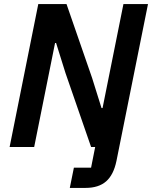

<svg xmlns="http://www.w3.org/2000/svg" viewBox="-20 -718 743 938"><path d="M27 0 167 -698H305L430 -337L476 -190H481L583 -698H703L549 68Q535 136 498.5 168Q462 200 398 200H321L341 101H425L445 0H425L300 -361L254 -508H249L147 0Z"/></svg>

Font: IBM Plex Sans SmBld
Style: Italic
Weight: 600
Italic angle: -11°
Designer: Mike Abbink, Paul van der Laan, Pieter van Rosmalen
Foundry: Bold Monday
Version: Version 3.005